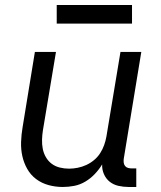

<svg xmlns="http://www.w3.org/2000/svg" viewBox="-20 -737 640 765"><path d="M230 8Q201 8 173.5 0.5Q146 -7 124 -23.5Q102 -40 88.5 -64Q75 -88 69 -115Q63 -142 64 -171.5Q65 -201 70 -230L119 -530H203L151 -218Q148 -199 147.5 -180Q147 -161 150.5 -143.5Q154 -126 163 -110.5Q172 -95 186 -84.5Q200 -74 218 -69.5Q236 -65 255 -65Q272 -65 289.5 -68.5Q307 -72 323.5 -79.5Q340 -87 354.5 -99Q369 -111 379 -126.5Q389 -142 395 -159Q401 -176 404 -193L460 -530H543L473 -104Q472 -96 473 -88.5Q474 -81 478.5 -75.5Q483 -70 490 -68Q497 -66 505 -66H523V8H493Q472 8 452 3.5Q432 -1 417 -13Q402 -25 394 -43.5Q386 -62 387 -82Q375 -62 358 -44Q341 -26 320 -13.5Q299 -1 276 3.5Q253 8 230 8ZM206 -643V-717H506V-643Z"/></svg>

Font: Iosevka Curly Extended
Style: Italic
Weight: 400
Width: 7
Italic angle: -9°
Monospace: yes
Designer: Belleve Invis
Foundry: Belleve Invis
Version: Version 11.1.0; ttfautohint (v1.8.3)